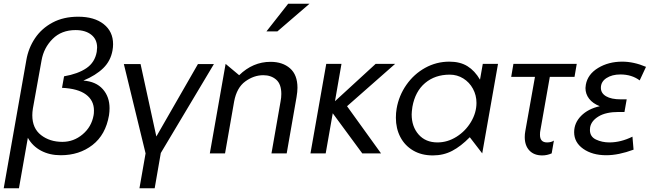

<svg xmlns="http://www.w3.org/2000/svg" viewBox="-33 -826 3521 1034"><path d="M141 -205Q141 -135 188 -98.5Q235 -62 303 -62Q364 -62 412 -102.5Q460 -143 471 -205Q473 -214 473 -231Q473 -285 430 -317Q387 -349 301 -353L312 -415Q387 -428 432.5 -459Q478 -490 488 -547Q490 -563 490 -570Q490 -614 458.5 -639Q427 -664 374 -664Q298 -664 250.5 -616.5Q203 -569 191 -502L144 -241Q141 -222 141 -205ZM294 10Q234 10 188 -14.5Q142 -39 117 -84L69 188H-13L109 -503Q120 -567 155.5 -620Q191 -673 250 -704.5Q309 -736 388 -736Q475 -736 525.5 -696Q576 -656 576 -588Q576 -572 573 -555Q563 -498 523 -459Q483 -420 416 -392Q484 -387 520.5 -346Q557 -305 557 -243Q557 -225 554 -205Q536 -100 465 -45Q394 10 294 10Z M833 -2 1119 -481H1033L809 -91L724 -481H634L751 0L718 188H800Z M1569 -353Q1569 -423 1529 -458Q1489 -493 1424 -493Q1329 -493 1255 -421L1182 -482L1097 0H1179L1228 -280Q1242 -354 1288 -387.5Q1334 -421 1385 -421Q1427 -421 1454.5 -397Q1482 -373 1482 -320Q1482 -300 1478 -280L1429 0H1511L1564 -303Q1569 -333 1569 -353ZM1402 -657H1461L1634 -806H1519Z M1806 -482H1724L1639 0H1721L1759 -216L1918 0H2019L1836 -254L2095 -482H1990L1771 -281Z M2389 -424Q2429 -424 2462 -403.5Q2495 -383 2514 -348Q2533 -313 2533 -272Q2533 -219 2503.5 -169.5Q2474 -120 2425.5 -89.5Q2377 -59 2323 -59Q2259 -59 2221.5 -101.5Q2184 -144 2184 -210Q2184 -223 2188 -251Q2203 -334 2256.5 -379Q2310 -424 2389 -424ZM2649 -482H2567L2552 -397Q2524 -445 2484.5 -469.5Q2445 -494 2387 -494Q2317 -494 2256.5 -460.5Q2196 -427 2155.5 -369Q2115 -311 2103 -241Q2099 -218 2099 -192Q2099 -134 2123 -88Q2147 -42 2192 -15.5Q2237 11 2298 11Q2355 11 2402 -13.5Q2449 -38 2497 -87L2564 0Z M3073 -482 3061 -412H2928L2877 -123Q2875 -115 2875 -100Q2875 -59 2913 -59Q2936 -59 2950 -69L2938 0Q2913 11 2887 11Q2843 11 2818 -15.5Q2793 -42 2793 -88Q2793 -104 2796 -120L2848 -412H2720L2732 -482Z M3144 -126Q3144 -90 3176.5 -74.5Q3209 -59 3249 -59Q3310 -59 3373 -90L3379 -20Q3298 10 3232 10Q3157 10 3108 -24.5Q3059 -59 3059 -114Q3059 -164 3096.5 -202Q3134 -240 3197 -254Q3159 -269 3139.5 -294.5Q3120 -320 3120 -352Q3120 -358 3122 -370Q3132 -426 3188 -460Q3244 -494 3318 -494Q3380 -494 3446 -466L3412 -393Q3369 -425 3308 -425Q3263 -425 3233 -405.5Q3203 -386 3203 -353Q3203 -324 3231 -307.5Q3259 -291 3310 -291H3342L3330 -223H3299Q3230 -223 3190.5 -199Q3151 -175 3145 -140Q3144 -135 3144 -126Z"/></svg>

Font: Geom Light
Style: Italic
Weight: 300
Italic angle: -10°
Version: Version 1.102